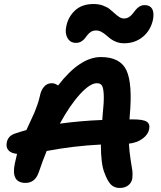

<svg xmlns="http://www.w3.org/2000/svg" viewBox="-20 -929 793 946"><path d="M354 -717.8Q326.2 -717.8 312.7 -741.5Q299.3 -765.1 306.2 -796.9Q314.5 -843.8 348.6 -876.5Q382.8 -909.2 440.9 -909.2Q465.8 -909.2 486.6 -901.9Q507.3 -894.5 520.5 -884Q533.7 -873.5 544.9 -863Q556.2 -852.5 567.6 -845.2Q579.1 -837.9 590.8 -837.9Q604.5 -837.9 615.2 -844.7Q626 -851.6 633.5 -861.3Q641.1 -871.1 648.7 -880.6Q656.2 -890.1 667.5 -897Q678.7 -903.8 692.9 -903.8Q718.3 -903.8 729.2 -886Q740.2 -868.2 733.9 -833Q722.7 -779.8 684.1 -747.8Q645.5 -715.8 591.8 -715.8Q570.8 -715.8 553.5 -722.4Q536.1 -729 524.4 -738Q512.7 -747.1 502.2 -756.3Q491.7 -765.6 479.2 -772.2Q466.8 -778.8 453.1 -778.8Q439 -778.8 428.7 -772.5Q418.5 -766.1 411.4 -757.1Q404.3 -748 397.5 -739.3Q390.6 -730.5 379.6 -724.1Q368.7 -717.8 354 -717.8ZM569.8 -2.9Q543 -2.9 526.1 -20Q509.3 -37.1 494.1 -79.1Q477.1 -121.6 477.1 -216.8Q344.2 -210.4 210 -185.1Q192.9 -144.5 170.9 -80.1Q152.8 -27.8 106 -27.8Q32.7 -27.8 53.2 -124Q56.6 -141.6 64 -170.9Q34.2 -173.8 21.5 -188.7Q8.8 -203.6 13.2 -226.1Q19 -260.7 57.1 -272Q83 -280.8 109.9 -288.1Q113.3 -295.9 128.9 -329.1Q144.5 -362.3 149.9 -375Q155.3 -387.7 163.6 -411.1Q171.9 -434.6 175.8 -453.1Q181.6 -484.4 197 -501.7Q212.4 -519 234.9 -519Q251.5 -519 266.1 -507.8Q374 -647.9 477.1 -647.9Q572.8 -647.9 603.3 -581.8Q633.8 -515.6 619.1 -356.9Q619.1 -354 618.7 -348.6Q618.2 -343.3 618.2 -340.8H634.8Q685.1 -340.8 702.6 -329.6Q720.2 -318.4 714.8 -292Q709.5 -265.6 682.1 -245.6Q654.8 -225.6 615.2 -221.2Q617.2 -183.1 623.5 -142.3Q629.9 -101.6 632.1 -87.9Q634.3 -74.2 631.8 -48.8Q627.9 -27.8 611.3 -15.4Q594.7 -2.9 569.8 -2.9ZM457 -519Q423.8 -519 374.3 -465.1Q324.7 -411.1 274.9 -319.8Q379.4 -334 483.9 -337.9Q484.4 -341.8 484.9 -350.3Q485.4 -358.9 485.8 -362.8Q492.7 -426.3 491.2 -460.9Q489.7 -495.6 482.4 -507.3Q475.1 -519 457 -519Z"/></svg>

Font: Shantell Sans Irregular
Style: Italic
Weight: 600
Italic angle: -11.31°
Designer: Stephen Nixon, Anya Danilova, Shantell Martin
Foundry: Arrow Type
Version: Version 1.006;[9816181b4]